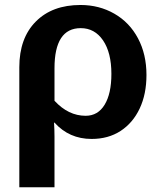

<svg xmlns="http://www.w3.org/2000/svg" viewBox="-20 -559 659 786"><path d="M579.6 -252Q579.6 -173.8 551.8 -114.7Q523.9 -55.7 473.6 -22.9Q423.3 9.8 355 9.8Q263.2 9.8 203.1 -57.1H201.2Q202.1 -42.5 202.6 -28.3Q203.1 -14.2 203.1 0V207.5H59.1V-283.7Q59.1 -402.8 126.5 -470.7Q193.8 -538.6 309.6 -538.6Q386.2 -538.6 448.2 -502.9Q510.3 -467.3 544.9 -402.1Q579.6 -336.9 579.6 -252ZM436 -256.8Q436 -343.3 401.9 -393.6Q367.7 -443.8 310.5 -443.8Q203.1 -443.8 203.1 -279.3V-146.5Q259.8 -85 330.6 -85Q380.9 -85 408.4 -130.4Q436 -175.8 436 -256.8Z"/></svg>

Font: Arimo
Style: Bold
Weight: 700
Designer: Steve Matteson
Foundry: Monotype Imaging Inc.
Version: Version 1.33